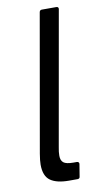

<svg xmlns="http://www.w3.org/2000/svg" viewBox="-87 -804 452 846"><g transform="rotate(-10 138.5 -381.5)"><path d="M200 -9Q199 0 189 0H151Q96 0 68 -20Q40 -40 40 -91Q40 -109 45 -139L153 -754Q155 -763 164 -763H229Q234 -763 236.5 -760Q239 -757 238 -752L132 -152Q128 -133 128 -115Q128 -94 140 -84.5Q152 -75 184 -75H200Q204 -75 207 -72Q210 -69 209 -64Z"/></g></svg>

Font: Open Sauce Two
Style: Italic
Weight: 400
Italic angle: -10°
Designer: Alfredo Marco Pradil
Foundry: Creative Sauce Fz LLC
Version: Version 1.477